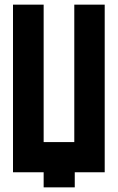

<svg xmlns="http://www.w3.org/2000/svg" viewBox="-20 -742 508 827"><path d="M36 -722H168V-130H300V-722H431V0H302V65H168V0H36Z"/></svg>

Font: PostBus
Style: Regular
Weight: 400
Designer: Peter Wiegel
Version: Version 1.001